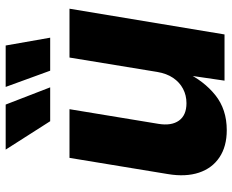

<svg xmlns="http://www.w3.org/2000/svg" viewBox="-90 -714 811 670"><g transform="rotate(-90 315.0 -378.5)"><path d="M196.3 7.8Q139.6 7.8 101.6 -17.6Q63.5 -43 48.1 -89.1Q32.7 -135.3 43 -197.3L99.6 -541H269.5L218.3 -230.5Q210.9 -185.1 229.7 -158.9Q248.5 -132.8 290.5 -132.8Q317.9 -132.8 340.6 -144.8Q363.3 -156.7 378.7 -179.4Q394 -202.1 399.4 -234.4L449.7 -541H620.1L530.3 0H369.1L389.2 -137.7H399.4Q368.2 -71.8 318.4 -32Q268.6 7.8 196.3 7.8ZM403.8 -608.4 347.2 -763.7H491.7L519 -608.4ZM227.5 -608.4 128.4 -763.7H285.6L345.7 -608.4Z"/></g></svg>

Font: Inter 17pt ExtraBold
Style: Italic
Weight: 800
Italic angle: -9.3988°
Version: Version 4.001;git-66647c0bb